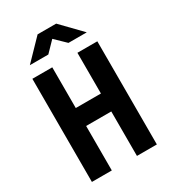

<svg xmlns="http://www.w3.org/2000/svg" viewBox="-225 -1064 1049 1177"><g transform="rotate(-30 300.0 -475.0)"><path d="M70.1 0V-730H211V-441.8H389V-730H529.9V0H389V-314.8H211V0ZM98.6 -810 234.2 -950H365.6L501.4 -810H371.8L298.3 -881.2L229.3 -810Z"/></g></svg>

Font: JetBrains Mono
Style: Regular
Weight: 400
Monospace: yes
Designer: Philipp Nurullin, Konstantin Bulenkov
Foundry: JetBrains
Version: Version 2.305